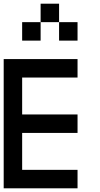

<svg xmlns="http://www.w3.org/2000/svg" viewBox="-20 -1120 540 1040"><path d="M0 -100V-800H400V-700H100V-500H400V-400H100V-200H400V-100ZM100 -900V-1000H200V-900ZM300 -1100V-1000H200V-1100ZM300 -1000H400V-900H300Z"/></svg>

Font: GalmuriMono9 Regular
Style: Regular
Weight: 400
Designer: Lee Minseo (quiple)
Version: Version 2.399;hotconv 1.1.1;makeotfexe 2.6.0 DEVELOPMENT